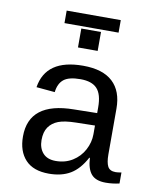

<svg xmlns="http://www.w3.org/2000/svg" viewBox="-88 -858 776 937"><g transform="rotate(10 300.0 -389.5)"><path d="M537.6 -54.2Q550.3 -54.2 566.4 -57.6V-2.9Q533.2 4.9 498.5 4.9Q449.7 4.9 427.5 -20.8Q405.3 -46.4 402.3 -101.1H399.4Q367.7 -42 324.5 -16.1Q281.2 9.8 217.8 9.8Q140.6 9.8 101.6 -32.2Q62.5 -74.2 62.5 -147.5Q62.5 -317.9 284.2 -320.3L399.4 -322.3V-351.1Q399.4 -415 373.5 -443.1Q347.7 -471.2 291 -471.2Q233.4 -471.2 208 -450.7Q182.6 -430.2 177.7 -387.2L85.9 -395.5Q108.4 -538.1 292.5 -538.1Q390.1 -538.1 439.2 -492.4Q488.3 -446.8 488.3 -360.4V-132.8Q488.3 -93.8 498.5 -74Q508.8 -54.2 537.6 -54.2ZM240.2 -57.1Q287.1 -57.1 323.2 -79.6Q359.4 -102.1 379.4 -139.6Q399.4 -177.2 399.4 -217.3V-260.7L306.6 -258.8Q249 -257.8 218.8 -246.1Q188.5 -234.4 171.6 -210.2Q154.8 -186 154.8 -146Q154.8 -106 176.5 -81.5Q198.2 -57.1 240.2 -57.1ZM251.5 -621.6V-715.3H349.1V-621.6ZM434.1 -727.1H166V-789.1H434.1Z"/></g></svg>

Font: Liberation Mono
Style: Regular
Weight: 400
Monospace: yes
Designer: Steve Matteson
Foundry: Ascender Corporation
Version: Version 2.1.5